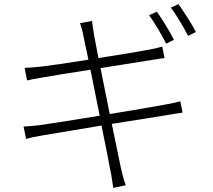

<svg xmlns="http://www.w3.org/2000/svg" viewBox="-20 -863 1040 936"><path d="M828 -669C807 -711 770 -770 745 -806L707 -789C734 -751 770 -691 790 -650ZM470 -531 722 -571C747 -575 771 -579 782 -580L771 -636C758 -632 740 -627 712 -622C666 -613 564 -596 460 -580C448 -643 439 -688 438 -696C435 -717 430 -742 429 -761L370 -750C377 -731 383 -710 387 -686C389 -677 398 -633 411 -572C313 -556 220 -543 178 -538C146 -535 122 -533 100 -532L112 -471C130 -475 155 -480 186 -485C229 -493 322 -508 421 -523L466 -299C345 -279 226 -260 174 -253C151 -250 117 -247 95 -246L107 -186C128 -192 152 -197 188 -203C239 -212 355 -231 475 -251C497 -143 514 -54 517 -37C524 -8 527 21 532 53L593 40C583 15 576 -18 569 -46C565 -63 547 -152 525 -259C629 -276 730 -292 789 -301C826 -307 852 -312 870 -314L859 -369C841 -364 817 -359 779 -352C725 -342 623 -325 515 -307ZM813 -826C841 -788 874 -733 897 -688L935 -707C916 -745 876 -806 850 -843Z"/></svg>

Font: Genne Gothic Light
Style: Regular
Weight: 300
Designer: Ryoko NISHIZUKA (kana & ideographs); Paul D. Hunt (Latin, Greek & Cyrillic); Wenlong ZHANG (bopomofo); Sandoll Communica
Foundry: Adobe Systems Incorporated
Version: Version 1.004;PS 1.004;hotconv 16.6.51;makeotf.lib2.5.65220